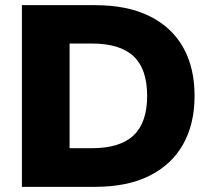

<svg xmlns="http://www.w3.org/2000/svg" viewBox="-20 -725 821 745"><path d="M65 0V-705H349Q474 -705 560 -662.5Q646 -620 690.5 -541.5Q735 -463 735 -353Q735 -244 690.5 -165Q646 -86 560 -43Q474 0 349 0ZM250 -150H337Q446 -150 498.5 -200Q551 -250 551 -353Q551 -457 498.5 -506.5Q446 -556 337 -556H250Z"/></svg>

Font: Mulish ExtraLight Black
Style: Regular
Weight: 900
Version: Version 3.603